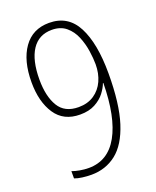

<svg xmlns="http://www.w3.org/2000/svg" viewBox="-138 -805 727 896"><g transform="rotate(-20 226.0 -357.0)"><path d="M396 -408Q396 -257 366.5 -165Q337 -73 284 -31.5Q231 10 160 10Q138 10 115 7Q92 4 77 -2V-38Q93 -32 115 -28Q137 -24 159 -24Q255 -24 305.5 -114.5Q356 -205 358 -374H356Q348 -352 330 -328.5Q312 -305 281.5 -288.5Q251 -272 207 -272Q125 -272 84.5 -333Q44 -394 44 -491Q44 -598 88.5 -661Q133 -724 215 -724Q309 -724 352.5 -640.5Q396 -557 396 -408ZM216 -689Q151 -689 117 -637.5Q83 -586 83 -490Q83 -407 113 -357Q143 -307 212 -307Q257 -307 289 -328.5Q321 -350 337.5 -386.5Q354 -423 354 -468Q354 -497 348.5 -534.5Q343 -572 328.5 -607.5Q314 -643 286.5 -666Q259 -689 216 -689Z"/></g></svg>

Font: Noto Sans Khmer UI Condensed ExtraLight
Style: Regular
Weight: 200
Width: 3
Designer: Danh Hong and the Monotype Design Team
Foundry: Monotype Imaging Inc.
Version: Version 2.002; ttfautohint (v1.8.4.7-5d5b)